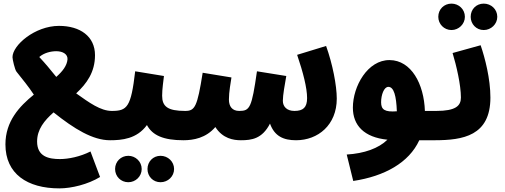

<svg xmlns="http://www.w3.org/2000/svg" viewBox="-20 -770 2790 1061"><path d="M308 271C375 271 466 249 533 208L480 67C423 96 358 109 311 109C250 109 185 96 185 12C185 -55 225 -104 276 -149C391 -57 493 5 588 5C638 5 673 -27 673 -78C673 -119 646 -157 598 -157C536 -157 474 -202 401 -254C459 -308 505 -371 505 -465C505 -569 423 -627 306 -627C173 -627 49 -520 49 -454C49 -442 62 -385 71 -374C108 -327 136 -294 167 -247C87 -182 10 -100 10 28C10 191 131 271 308 271ZM197 -455C223 -478 261 -487 291 -487C328 -487 355 -470 353 -442C350 -407 326 -376 291 -345C253 -392 235 -414 197 -455Z M588 5C653 5 736 -2 792 -79C822 -22 884 5 993 5C1045 5 1078 -27 1078 -78C1078 -120 1052 -157 1003 -157C906 -157 876 -182 876 -241C876 -279 883 -322 886 -350L727 -376C704 -178 683 -157 598 -157ZM867 237C908 237 942 205 942 164C942 123 908 91 867 91C826 91 795 123 795 164C795 205 826 237 867 237ZM689 237C729 237 763 205 763 164C763 123 729 91 689 91C648 91 616 123 616 164C616 205 648 237 689 237Z M993 5C1049 5 1118 -7 1170 -68C1211 -4 1270 5 1311 5C1371 5 1429 -3 1472 -87C1497 -17 1547 5 1616 5C1737 5 1841 -79 1841 -225C1841 -297 1818 -416 1782 -516L1622 -467C1655 -370 1677 -284 1677 -228C1677 -176 1655 -157 1607 -157C1565 -157 1543 -181 1543 -213C1543 -244 1554 -305 1562 -350L1400 -376C1371 -174 1361 -157 1302 -157C1263 -157 1245 -182 1245 -220C1245 -262 1255 -315 1259 -342L1100 -368C1070 -178 1057 -157 1003 -157Z M1932 230C2105 204 2240 129 2297 5H2381C2442 5 2466 -26 2466 -78C2466 -120 2440 -157 2391 -157H2328C2323 -306 2253 -437 2133 -438C2012 -439 1930 -294 1930 -175C1930 -78 1991 -11 2121 2C2072 50 1993 78 1896 84ZM2086 -205C2086 -246 2102 -290 2126 -290C2157 -290 2170 -239 2173 -155C2106 -150 2086 -164 2086 -205Z M2653 -604C2694 -604 2728 -637 2728 -677C2728 -719 2694 -750 2653 -750C2612 -750 2581 -719 2581 -677C2581 -637 2612 -604 2653 -604ZM2475 -604C2515 -604 2549 -637 2549 -677C2549 -719 2515 -750 2475 -750C2434 -750 2402 -719 2402 -677C2402 -637 2434 -604 2475 -604ZM2381 5C2538 5 2690 -19 2690 -231C2690 -335 2660 -450 2636 -520L2481 -477C2502 -408 2527 -301 2527 -231C2527 -185 2498 -157 2391 -157Z"/></svg>

Font: Noto Sans Arabic UI XCn Bk
Style: Regular
Weight: 900
Width: 2
Designer: Monotype Design Team, Nadine Chahine and Nizar Qandah
Foundry: Monotype Imaging Inc.
Version: Version 2.010